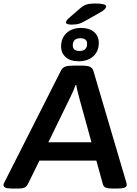

<svg xmlns="http://www.w3.org/2000/svg" viewBox="-31 -1078 786 1100"><path d="M35 2Q8 2 -1.5 -3.5Q-11 -9 -11 -18Q-11 -25 -5 -35L318 -673Q326 -690 342 -696Q358 -702 388 -702H439Q469 -702 484 -695.5Q499 -689 504 -672L692 -35Q695 -25 695 -18Q695 2 644 2H608Q588 2 575 -3Q562 -8 558 -24L521 -158H195L129 -24Q121 -8 108.5 -3Q96 2 79 2ZM370 -517 246 -263H493L423 -517Q419 -532 414 -552Q409 -572 406 -591H402Q397 -576 388.5 -556.5Q380 -537 370 -517ZM419 -727Q372 -727 345.5 -750.5Q319 -774 319 -812Q319 -860 350.5 -889Q382 -918 434 -918Q481 -918 508 -894.5Q535 -871 535 -832Q535 -784 503.5 -755.5Q472 -727 419 -727ZM424 -786Q468 -786 468 -827Q468 -859 430 -859Q386 -859 386 -818Q386 -786 424 -786ZM380 -937Q347 -937 347 -949Q347 -959 361 -972L429 -1031Q446 -1046 464 -1052Q482 -1058 514 -1058Q577 -1058 577 -1041Q577 -1025 540 -1005L455 -957Q436 -946 420.5 -941.5Q405 -937 380 -937Z"/></svg>

Font: Asap Expanded Expanded SemiBold
Style: Italic
Weight: 600
Width: 7
Italic angle: -6°
Designer: Pablo Cosgaya
Foundry: Omnibus-Type
Version: Version 3.001; ttfautohint (v1.8.4.7-5d5b)